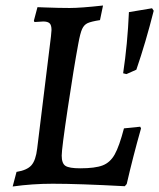

<svg xmlns="http://www.w3.org/2000/svg" viewBox="-20 -667 578 697"><path d="M26 10 40 -43Q78 -49 94 -67Q110 -85 115 -128L165 -535Q167 -553 167 -558Q167 -576 160 -582.5Q153 -589 137 -589L105 -587Q105 -588 104 -589.5Q103 -591 103 -592L116 -641L142 -640Q194 -638 233 -638Q273 -638 354 -647L343 -594Q311 -589 298 -583Q285 -577 278 -561.5Q271 -546 264 -507Q248 -421 226 -274Q204 -127 204 -102Q204 -74 217.5 -65Q231 -56 271 -56Q325 -56 352.5 -66.5Q380 -77 396.5 -106.5Q413 -136 430 -201L489 -207L492 -201Q463 -99 440 1L433 9Q266 0 171 0Q98 0 26 10ZM475 -414 439 -398 427 -401Q443 -507 448 -623L532 -637L538 -628Q509 -513 475 -414Z"/></svg>

Font: Alegreya Medium
Style: Italic
Weight: 500
Italic angle: -7°
Designer: Juan Pablo del Peral
Foundry: Huerta Tipografica
Version: Version 2.008; ttfautohint (v1.8)